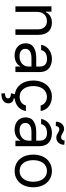

<svg xmlns="http://www.w3.org/2000/svg" viewBox="934 -1720 999 2908"><g transform="rotate(90 1434.0 -266.5)"><path d="M160.5 -328.1C160.5 -423.3 219.5 -477.3 299.7 -477.3C377.5 -477.3 424.7 -426.5 424.7 -340.9V0H508.5V-346.6C508.5 -485.8 434.3 -552.6 323.9 -552.6C241.5 -552.6 190.3 -515.6 164.8 -460.2H157.7V-545.5H76.7V0H160.5Z M822.4 12.8C917.6 12.8 967.3 -38.4 984.4 -73.9H988.6V0H1072.4V-359.4C1072.4 -532.7 940.3 -552.6 870.7 -552.6C788.4 -552.6 683.9 -511.4 658.4 -389.9L738.6 -389.2C750 -443.2 793.7 -478.7 873.6 -478.7C950.6 -478.7 988.6 -437.9 988.6 -367.9V-315.3H858.7C745.7 -315.3 636.4 -279.8 636.4 -154.8C636.4 -48.3 718.8 12.8 822.4 12.8ZM720.2 -150.6C720.2 -214.5 777.7 -242.9 858 -242.9H988.6V-197.4C988.6 -129.3 934.7 -62.5 835.2 -62.5C768.5 -62.5 720.2 -92.3 720.2 -150.6Z M1200.3 -269.9C1200.3 -122.2 1277 -11.4 1405.5 8.2L1393.5 66.8C1447.4 71 1470.2 79.5 1470.2 112.2C1470.2 144.9 1437.5 157.7 1393.5 157.7L1396.3 213.1C1494.3 213.1 1545.5 170.5 1545.5 109.4C1545.5 54 1508.5 31.2 1471.6 25.6L1474.8 9.9C1580.3 -0.4 1648.8 -70 1661.9 -159.1H1578.1C1562.5 -99.4 1512.8 -63.9 1447.4 -63.9C1348 -63.9 1284.1 -146.3 1284.1 -272.7C1284.1 -396.3 1349.4 -477.3 1447.4 -477.3C1521.3 -477.3 1565.3 -431.8 1578.1 -382.1H1661.9C1647.7 -484.4 1561.1 -552.6 1446 -552.6C1298.3 -552.6 1200.3 -436.1 1200.3 -269.9Z M1944.6 12.8C2039.8 12.8 2089.5 -38.4 2106.5 -73.9H2110.8V0H2194.6V-359.4C2194.6 -532.7 2062.5 -552.6 1992.9 -552.6C1910.5 -552.6 1806.1 -511.4 1780.5 -389.9L1860.8 -389.2C1872.2 -443.2 1915.8 -478.7 1995.7 -478.7C2072.8 -478.7 2110.8 -437.9 2110.8 -367.9V-315.3H1980.8C1867.9 -315.3 1758.5 -279.8 1758.5 -154.8C1758.5 -48.3 1840.9 12.8 1944.6 12.8ZM1823.9 -613.6 1889.2 -610.8C1889.2 -640.6 1909.1 -664.8 1936.1 -664.8C1990.1 -664.8 2000 -619.3 2065.3 -619.3C2126.4 -619.3 2173.3 -666.2 2173.3 -740.1L2109.4 -745.7C2109.4 -715.9 2088.1 -691.8 2061.1 -691.8C2009.9 -691.8 1985.8 -737.2 1931.8 -737.2C1870.7 -737.2 1823.9 -686.1 1823.9 -613.6ZM1842.3 -150.6C1842.3 -214.5 1899.9 -242.9 1980.1 -242.9H2110.8V-197.4C2110.8 -129.3 2056.8 -62.5 1957.4 -62.5C1890.6 -62.5 1842.3 -92.3 1842.3 -150.6Z M2569.6 11.4C2717.3 11.4 2816.8 -100.9 2816.8 -269.9C2816.8 -440.3 2717.3 -552.6 2569.6 -552.6C2421.9 -552.6 2322.4 -440.3 2322.4 -269.9C2322.4 -100.9 2421.9 11.4 2569.6 11.4ZM2406.2 -269.9C2406.2 -379.3 2457.4 -477.3 2569.6 -477.3C2681.8 -477.3 2733 -379.3 2733 -269.9C2733 -160.5 2681.8 -63.9 2569.6 -63.9C2457.4 -63.9 2406.2 -160.5 2406.2 -269.9Z"/></g></svg>

Font: Magic Ui Pro
Style: Regular
Weight: 400
Designer: Stefan Endress, Andreas Faust
Version: Version 1.000;FEAKit 1.0